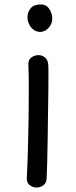

<svg xmlns="http://www.w3.org/2000/svg" viewBox="-20 -568 342 860"><path d="M144 272Q128 272 114 262Q100 252 100 231Q103 174 105 105Q107 36 108 -35Q109 -106 109 -170Q109 -234 107 -281Q107 -301 121 -311Q135 -321 152 -321Q168 -321 181 -311Q194 -301 196 -280Q197 -271 197 -238Q197 -205 196.5 -157Q196 -109 195 -54Q194 1 193.5 55.5Q193 110 191.5 156Q190 202 189 231Q188 252 174 262Q160 272 144 272ZM158 -425Q142 -426 129.5 -435.5Q117 -445 110 -460.5Q103 -476 103 -491Q103 -513 117 -530.5Q131 -548 161 -548Q186 -549 200 -529Q214 -509 214 -485Q214 -469 206.5 -455.5Q199 -442 186.5 -433.5Q174 -425 158 -425Z"/></svg>

Font: Playpen Sans Hebrew
Style: Regular
Weight: 400
Designer: Tom Grace, Laura Meseguer, Veronika Burian, José Scaglione
Foundry: TypeTogether
Version: Version 2.000